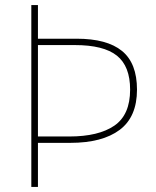

<svg xmlns="http://www.w3.org/2000/svg" viewBox="-20 -734 613 754"><path d="M256 -173H129V0H103V-714H129V-582H281Q400 -582 459 -534Q518 -486 518 -382Q518 -275 450 -224Q382 -173 256 -173ZM252 -198Q367 -198 429 -240.5Q491 -283 491 -382Q491 -474 439 -515.5Q387 -557 274 -557H129V-198Z"/></svg>

Font: Noto Sans UI Thin
Style: Regular
Weight: 250
Designer: Monotype Design Team
Foundry: Monotype Imaging Inc.
Version: Version 1.001